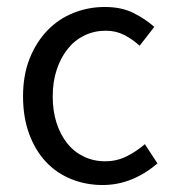

<svg xmlns="http://www.w3.org/2000/svg" viewBox="-20 -518 496 550"><path d="M274 12Q226 12 184 -5Q142 -22 111.5 -54.5Q81 -87 63.5 -134.5Q46 -182 46 -242Q46 -303 65 -350.5Q84 -398 116 -431Q148 -464 190.5 -481Q233 -498 280 -498Q328 -498 362 -481Q396 -464 422 -441L380 -387Q359 -406 335.5 -418Q312 -430 283 -430Q250 -430 222 -416.5Q194 -403 174 -378Q154 -353 142.5 -318.5Q131 -284 131 -242Q131 -200 142 -166Q153 -132 172.5 -107.5Q192 -83 220 -69.5Q248 -56 281 -56Q315 -56 343.5 -70.5Q372 -85 395 -105L431 -50Q398 -21 358 -4.5Q318 12 274 12Z"/></svg>

Font: TypoPRO Source Sans Pro
Style: Regular
Weight: 400
Designer: Paul D. Hunt
Foundry: Adobe Systems Incorporated
Version: Version 2.020;PS 2.000;hotconv 1.0.86;makeotf.lib2.5.63406